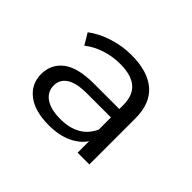

<svg xmlns="http://www.w3.org/2000/svg" viewBox="-82 -869 566 566"><g transform="rotate(45 200.5 -586.5)"><path d="M330 -622V-430H281V-478Q266 -455 236 -441Q206 -427 164 -427Q105 -427 73 -452Q41 -477 41 -518Q41 -559 72.5 -583.5Q104 -608 172 -608H277V-624Q277 -665 254 -684.5Q231 -704 185 -704Q152 -704 122.5 -694Q93 -684 72 -667L51 -702Q77 -722 114 -734Q151 -746 190 -746Q258 -746 294 -715Q330 -684 330 -622ZM277 -522V-573H178Q133 -573 112 -559Q91 -545 91 -521Q91 -494 113 -479Q135 -464 175 -464Q250 -464 277 -522Z"/></g></svg>

Font: Idrija
Style: Regular
Weight: 400
Designer: Julieta Ulanovsky
Foundry: Julieta Ulanovsky
Version: Version 7.200